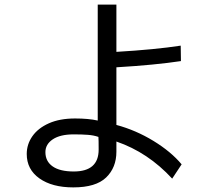

<svg xmlns="http://www.w3.org/2000/svg" viewBox="-20 -793 934 833"><path d="M485 -179V-135Q485 -66 440.5 -23Q396 20 298 20Q206 20 151 -19Q96 -58 96 -125Q96 -167 120.5 -202Q145 -237 192 -258Q239 -279 306 -279Q364 -279 404 -270V-773H485V-568Q654 -578 764 -595L765 -528Q653 -511 485 -501V-251Q570 -228 646 -181.5Q722 -135 768 -80L727 -18Q622 -132 485 -179ZM300 -210Q241 -210 209 -188.5Q177 -167 177 -133Q177 -93 208.5 -71Q240 -49 300 -49Q408 -49 408 -144Q408 -188 407 -199Q387 -206 361.5 -208Q336 -210 300 -210Z"/></svg>

Font: Kakao Big Sans
Style: Regular
Weight: 400
Designer: Park Young-rak; Lee Sang-min; Kim Jung-jin; Min Bon; Park Min-gyu;
Foundry: Kakao Corporation
Version: Version 2.003